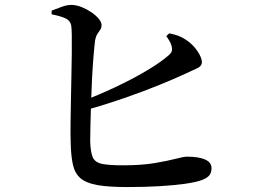

<svg xmlns="http://www.w3.org/2000/svg" viewBox="-20 -759 1040 777"><path d="M495 -2Q419 -2 374 -10Q329 -18 306 -37.5Q283 -57 275 -93Q267 -129 266 -184Q265 -215 265.5 -258.5Q266 -302 267 -352Q268 -402 269 -452Q270 -502 270.5 -544.5Q271 -587 270.5 -617.5Q270 -648 268 -657Q264 -676 244.5 -685Q225 -694 189 -701V-716Q207 -723 230 -731.5Q253 -740 273 -739Q292 -738 312.5 -729.5Q333 -721 351 -708.5Q369 -696 380 -682.5Q391 -669 391 -658Q391 -646 385.5 -638.5Q380 -631 374 -621.5Q368 -612 365 -597Q362 -573 358.5 -531.5Q355 -490 352.5 -441Q350 -392 348.5 -343Q347 -294 346 -253.5Q345 -213 345 -189Q346 -145 355 -123.5Q364 -102 392 -96Q420 -90 477 -90Q553 -90 606 -99Q659 -108 691.5 -116.5Q724 -125 737 -125Q784 -125 810 -113.5Q836 -102 836 -78Q836 -57 824 -46Q812 -35 793 -29Q770 -21 727 -15Q684 -9 625.5 -5.5Q567 -2 495 -2ZM309 -348Q378 -374 446 -406Q514 -438 570 -471Q626 -504 660 -533Q672 -543 675 -551.5Q678 -560 674 -574Q671 -585 664.5 -595.5Q658 -606 653 -613L665 -624Q686 -620 702 -614Q718 -608 734 -597Q762 -578 779.5 -551.5Q797 -525 797 -508Q797 -491 778.5 -483Q760 -475 731 -461Q688 -441 625.5 -415.5Q563 -390 485.5 -363Q408 -336 319 -311Z"/></svg>

Font: Noto Serif HK ExtraLight SemiBold
Style: Regular
Weight: 600
Version: Version 2.002-H1;hotconv 1.1.0;makeotfexe 2.6.0